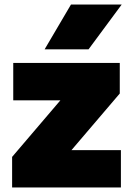

<svg xmlns="http://www.w3.org/2000/svg" viewBox="-20 -828 578 848"><path d="M33.5 0V-135L277.5 -421V-385H38.5V-550H509V-415L265 -129V-165H514V0ZM177 -610 293.5 -808H517.5L371 -610Z"/></svg>

Font: Encode Sans Condensed Thin Black
Style: Regular
Weight: 900
Version: Version 3.002